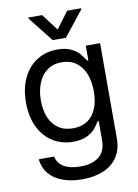

<svg xmlns="http://www.w3.org/2000/svg" viewBox="-102 -809 782 1085"><g transform="rotate(-10 289.5 -266.5)"><path d="M57.6 55.7H145.5Q154.3 95.7 189.7 116.2Q225.1 136.7 282.2 136.7Q352.5 136.7 390.6 105.5Q428.7 74.2 428.7 9.8V-97.7H421.9Q407.7 -73.7 392.1 -55.7Q376.5 -37.6 345.5 -22.7Q314.5 -7.8 267.6 -7.8Q202.6 -7.8 151.4 -39.6Q100.1 -71.3 71 -131.1Q42 -190.9 42 -272.5Q42 -352.5 70.8 -412.6Q99.6 -472.7 150.9 -504.9Q202.1 -537.1 268.6 -537.1Q314.9 -537.1 345.9 -522Q377 -506.8 390.4 -491Q403.8 -475.1 423.8 -446.3H430.7V-530.3H512.7V14.6Q512.7 80.6 482.7 124.3Q452.6 168 400.9 189Q349.1 210 282.2 210Q218.3 210 169.2 191.9Q120.1 173.8 91.3 139.2Q62.5 104.5 57.6 55.7ZM430.7 -269.5Q430.7 -326.7 413.1 -370.1Q395.5 -413.6 361.6 -437.7Q327.6 -461.9 279.3 -461.9Q230 -461.9 195.8 -436.5Q161.6 -411.1 144.3 -367.4Q127 -323.7 127 -269.5Q127 -213.9 144.3 -171.9Q161.6 -129.9 195.8 -106.4Q230 -83 279.3 -83Q351.6 -83 391.1 -132.1Q430.7 -181.2 430.7 -269.5ZM290 -647.5 361.3 -743.2H441.4V-737.3L328.1 -593.8H252L138.7 -737.3V-743.2H217.8Z"/></g></svg>

Font: Pretendard Std
Style: Regular
Weight: 400
Designer: Base glyphs from Inter by Rasmus Andersson; Hangeul glyphs from Noto Sans CJK(Source Han Sans) by Jang Soo-young and Kan
Foundry: Kil Hyung-jin
Version: Version 1.309